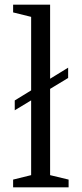

<svg xmlns="http://www.w3.org/2000/svg" viewBox="-20 -800 351 820"><path d="M43 -371V-329L271 -467V-511ZM36 -33V0H273V-33L194 -52V-780H36V-747L113 -728V-52Z"/></svg>

Font: GradeGX
Style: Regular
Weight: 100
Width: 1
Designer: Adam Twardoch
Foundry: Adam Twardoch
Version: Version 2.002; DEVELOPMENT